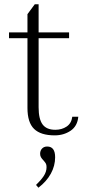

<svg xmlns="http://www.w3.org/2000/svg" viewBox="-20 -621 401 895"><path d="M345 -77Q341 -33 309 -11.5Q277 10 235 10Q170 10 139 -20Q108 -50 108 -118V-443H22V-470H108V-555L142 -601H160V-470H302V-443H160V-121Q160 -66 178.5 -41Q197 -16 238 -16Q268 -16 290.5 -31Q313 -46 317 -77ZM237 112Q237 152 217 188.5Q197 225 159 254L148 241Q170 220 183.5 200Q197 180 197 158Q197 147 193.5 141Q190 135 182 126Q175 119 171 112Q167 105 167 96Q167 81 176 71.5Q185 62 200 62Q237 62 237 112Z"/></svg>

Font: Taviraj ExtraLight
Style: Regular
Weight: 275
Designer: Katatrad Team
Foundry: CadsonDemak
Version: Version 1.001